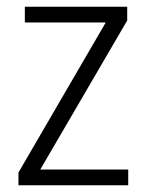

<svg xmlns="http://www.w3.org/2000/svg" viewBox="-20 -552 436 572"><path d="M362 0V-47H100L359 -491V-532H54V-485H295L35 -38V0Z"/></svg>

Font: Noto Sans Ethiopic SemiCondensed Light
Style: Regular
Weight: 300
Width: 4
Designer: Monotype Design Team
Foundry: Monotype Imaging Inc.
Version: Version 2.102